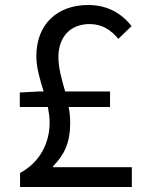

<svg xmlns="http://www.w3.org/2000/svg" viewBox="-20 -746 595 766"><path d="M59 -319H171C175 -298 178 -278 178 -257C178 -173 137 -97 60 -56V0H506V-79H192V-83C237 -129 260 -177 260 -256C260 -278 258 -299 254 -319H419V-381H240C227 -428 213 -472 213 -518C213 -596 258 -650 338 -650C388 -650 423 -626 452 -591L505 -642C466 -691 411 -726 332 -726C207 -726 125 -648 125 -522C125 -474 140 -428 154 -381H134L59 -377Z"/></svg>

Font: Noto Sans CJK SC
Style: Regular
Weight: 400
Designer: Ryoko NISHIZUKA 西塚涼子 (kana, bopomofo & ideographs); Paul D. Hunt (Latin, Greek & Cyrillic); Sandoll Communications 산돌커뮤니
Foundry: Adobe
Version: Version 2.004;hotconv 1.0.118;makeotfexe 2.5.65603